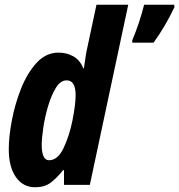

<svg xmlns="http://www.w3.org/2000/svg" viewBox="-20 -780 756 810"><path d="M628 -600Q680 -673 716 -750L715 -760H588Q568 -681 538 -610V-600ZM156 -169Q156 -195 162.5 -240Q169 -285 182.5 -331Q196 -377 215.5 -409Q235 -441 261 -441Q299 -441 299 -379Q299 -339 286 -273.5Q273 -208 248.5 -156Q224 -104 187 -104Q156 -104 156 -169ZM246 -62H250V0H359L521 -760H387L349 -582Q342 -553 334 -492H331Q318 -526 290 -542Q262 -558 227 -558Q174 -558 134.5 -515Q95 -472 69 -406.5Q43 -341 30 -272Q17 -203 17 -151Q17 -76 47 -33Q77 10 128 10Q167 10 192.5 -8.5Q218 -27 246 -62Z"/></svg>

Font: Noto Sans UI Condensed ExtraBold
Style: Italic
Weight: 800
Width: 3
Designer: Monotype Design Team
Foundry: Monotype Imaging Inc.
Version: 1.001